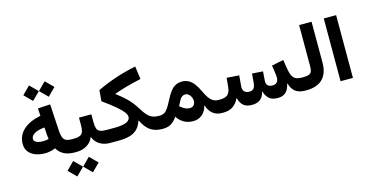

<svg xmlns="http://www.w3.org/2000/svg" viewBox="-99 -1289 3876 2024"><g transform="rotate(-15 1839.0 -277.5)"><path d="M206.6 -722.4 290.8 -637.9 375.6 -722.4 290.8 -806.9ZM377.2 -722.4 461.4 -637.9 546.2 -722.4 461.4 -806.9ZM324 -466.8Q200.7 -442.4 133.7 -380.5Q66.7 -318.5 66.7 -226.4Q66.7 -177.8 92.8 -143.2Q118.9 -108.6 165.3 -90.2Q211.6 -71.9 271.7 -71.9Q298.9 -71.9 328.9 -78.2Q359 -84.5 384 -95.8Q412.9 -47.4 459.7 -23.7Q506.5 0 576.2 0H576.7V-142.3H576.2Q539.8 -142.3 517.9 -153.2Q496.1 -164.1 485.6 -189.7Q475.2 -215.4 472.3 -259.5L454.7 -556.6L319.5 -548.5ZM333.6 -337 339.6 -250.2Q340.4 -239.9 341.3 -230.8Q342.3 -221.6 344.7 -208.2Q330.7 -204.6 314.9 -202.7Q299.1 -200.7 279.8 -200.7Q252.3 -200.7 230.8 -206.3Q209.3 -211.9 197.1 -223.4Q184.9 -234.9 184.9 -252.3Q184.9 -286.4 225.5 -308.9Q266.2 -331.4 333.6 -337Z M847.2 -261.1V-342.8H712V-261.1Q712 -217 703.5 -190.9Q695 -164.8 670 -153.6Q645.1 -142.3 595.5 -142.3H576.7Q565.6 -142.3 561 -125.5Q556.5 -108.8 556.5 -71.5Q556.5 -33.9 561 -16.9Q565.6 0 576.7 0H595.5Q656.9 0 707.3 -29.6Q757.7 -59.2 776.5 -110.7H781.4Q800.7 -59 848 -29.5Q895.3 0 957.3 0H980.5V-142.3H958.5Q910.6 -142.3 886.7 -153.3Q862.7 -164.3 855 -190.2Q847.2 -216.1 847.2 -261.1ZM450.4 167.3 534.6 251.8 619.5 167.3 534.6 82.8ZM621 167.3 705.2 251.8 790.1 167.3 705.2 82.8Z M1308.9 -149.2H1313.8Q1338.9 -96.3 1369.7 -63.5Q1400.5 -30.7 1441 -15.3Q1481.5 0 1534.8 0H1535.3V-142.3H1534.8Q1491.7 -142.3 1460.8 -154.7Q1430 -167.1 1403.5 -197.2Q1377 -227.4 1345.8 -279.5Q1319.7 -320.8 1294.1 -351.4Q1268.5 -382 1234.4 -412.5Q1200.4 -443.1 1148.4 -483.3L1148.6 -486.5Q1205.3 -507.3 1274.7 -526.8Q1344.1 -546.3 1443.2 -568.9L1423.9 -710Q1307 -686.1 1201 -650.7Q1094.9 -615.3 995.3 -567.4L985 -448.6Q1070.2 -387.6 1121.6 -344Q1173 -300.5 1196 -270Q1219 -239.6 1219 -217.2Q1219 -180.5 1176.9 -161.4Q1134.8 -142.3 1047.1 -142.3H980.5Q969.9 -142.3 965.1 -125.8Q960.3 -109.2 960.3 -70.8Q960.3 -32.7 965.1 -16.4Q969.9 0 980.5 0H1050.1Q1125.5 0 1176.5 -14.9Q1227.6 -29.9 1259.5 -62.6Q1291.4 -95.3 1308.9 -149.2Z M1763.2 -185.1 1773.5 -207.6Q1784.9 -231.8 1796.2 -250.2Q1807.4 -268.7 1821.9 -279.1Q1836.3 -289.6 1856.3 -289.6Q1877.1 -289.6 1893.1 -276.1Q1909.1 -262.7 1918.3 -242.3Q1927.5 -221.9 1927.5 -200.4Q1927.5 -172.1 1911.2 -154.4Q1894.8 -136.8 1867.3 -136.8Q1841.2 -136.8 1816.2 -149.2Q1791.2 -161.7 1763.2 -185.1ZM1535.2 -142.3Q1524.1 -142.3 1519.5 -125.5Q1515 -108.8 1515 -71.5Q1515 -33.5 1519.5 -16.8Q1524.1 0 1535.2 0Q1593.5 0 1629 -22.4Q1664.4 -44.7 1694.7 -89.8Q1722.6 -45.5 1766.5 -20.2Q1810.4 5 1866.8 5Q1923.7 5 1964.7 -28.2Q2005.6 -61.5 2020.5 -121.5L2025.3 -121.9Q2042 -66.3 2081.3 -33.2Q2120.5 0 2181.3 0H2181.8V-142.3H2181.3Q2147.1 -142.3 2122 -157.9Q2096.8 -173.5 2076.7 -203.4Q2056.6 -233.4 2036.8 -275.5Q2014.8 -323.5 1989.4 -358Q1964 -392.5 1931.9 -411Q1899.9 -429.5 1857.9 -429.5Q1815.3 -429.5 1784.1 -411.9Q1752.9 -394.2 1727.1 -359Q1701.3 -323.8 1674.5 -271.4Q1652.2 -227.5 1633.5 -198.7Q1614.8 -169.8 1592.3 -156.1Q1569.8 -142.3 1535.2 -142.3Z M2924.3 -120.2H2929.2Q2943.6 -64 2982.3 -32Q3021 0 3097.1 0H3097.8V-142.3H3097.1Q3052.2 -142.3 3025.7 -154.8Q2999.3 -167.4 2984.7 -200.7Q2970.2 -234.1 2960.9 -295.9L2949.4 -372.9L2819.2 -345.9Q2824.1 -319.7 2828 -292.6Q2832 -265.4 2834.3 -244Q2836.7 -222.5 2836.7 -212.1Q2836.7 -178.9 2820.2 -160.6Q2803.6 -142.3 2769.4 -142.3Q2735.6 -142.3 2718.9 -160.7Q2702.2 -179 2705.2 -213.1L2712.2 -311.8L2594.5 -319.8L2586 -221.1Q2582.4 -181.9 2567.6 -162.1Q2552.8 -142.3 2518.3 -142.3Q2481.5 -142.3 2463.4 -163.3Q2445.4 -184.2 2449 -218.6L2459.1 -336L2323.9 -345.5L2315 -247Q2309.4 -192.6 2283.6 -167.4Q2257.7 -142.3 2200.7 -142.3H2181.6Q2171 -142.3 2166.2 -126.2Q2161.5 -110 2161.5 -72.5Q2161.5 -34.4 2166.4 -17.2Q2171.4 0 2181.6 0H2200.7Q2262.1 0 2304.2 -30Q2346.3 -60.1 2367.6 -109.1H2372.5Q2385 -56.8 2417.5 -28.4Q2450.1 0 2510.7 0Q2622.9 0 2647.1 -106.7H2651.9Q2663.6 -59.5 2696.6 -29.8Q2729.6 0 2791.2 0Q2849.3 0 2880.9 -31.2Q2912.6 -62.4 2924.3 -120.2Z M3097.7 -142.3Q3088.2 -142.3 3082.7 -127.9Q3077.1 -113.5 3077.1 -71.5Q3077.1 -29.5 3082.7 -14.7Q3088.2 0 3097.7 0Q3220.6 0 3281.3 -61.6Q3342 -123.1 3342 -239.2V-684.9H3206.1V-239.2Q3206.1 -201.1 3198.2 -180Q3190.3 -159 3167.1 -150.6Q3143.9 -142.3 3097.7 -142.3Z M3610 0V-684.9H3475.1V0Z"/></g></svg>

Font: Estedad-FD VF
Style: Regular
Weight: 100
Designer: Amin Abedi
Version: Version 7.3